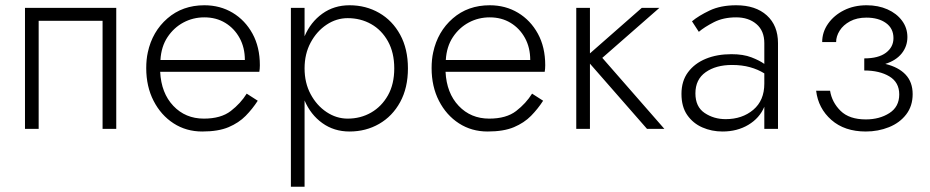

<svg xmlns="http://www.w3.org/2000/svg" viewBox="-20 -490 3535 730"><path d="M422 -460V0H370V-411H127V0H75V-460Z M960 -107Q940 -76 914 -49.5Q888 -23 849 -6.5Q810 10 749 10Q688 10 640 -21Q592 -52 564 -106.5Q536 -161 536 -231Q536 -264 542 -291Q559 -370 616.5 -420Q674 -470 757 -470Q817 -470 864.5 -441.5Q912 -413 940 -362Q968 -311 968 -242Q968 -228 966 -217H589Q593 -136 639 -87.5Q685 -39 755 -39Q820 -39 857.5 -68Q895 -97 918 -134ZM757 -424Q714 -424 677.5 -404.5Q641 -385 617 -349Q593 -313 590 -262H911Q911 -309 891 -345.5Q871 -382 836.5 -403Q802 -424 757 -424Z M1138 220H1086V-460H1138V-352Q1161 -406 1205.5 -438Q1250 -470 1309 -470Q1371 -470 1421.5 -441Q1472 -412 1501.5 -358Q1531 -304 1531 -230Q1531 -156 1501.5 -102Q1472 -48 1421.5 -19Q1371 10 1309 10Q1250 10 1205.5 -22Q1161 -54 1138 -108ZM1479 -230Q1479 -290 1455 -333Q1431 -376 1391 -398.5Q1351 -421 1302 -421Q1259 -421 1221.5 -396Q1184 -371 1161 -328Q1138 -285 1138 -230Q1138 -175 1161 -132Q1184 -89 1221.5 -64Q1259 -39 1302 -39Q1351 -39 1391 -62Q1431 -85 1455 -127.5Q1479 -170 1479 -230Z M2045 -107Q2025 -76 1999 -49.5Q1973 -23 1934 -6.5Q1895 10 1834 10Q1773 10 1725 -21Q1677 -52 1649 -106.5Q1621 -161 1621 -231Q1621 -264 1627 -291Q1644 -370 1701.5 -420Q1759 -470 1842 -470Q1902 -470 1949.5 -441.5Q1997 -413 2025 -362Q2053 -311 2053 -242Q2053 -228 2051 -217H1674Q1678 -136 1724 -87.5Q1770 -39 1840 -39Q1905 -39 1942.5 -68Q1980 -97 2003 -134ZM1842 -424Q1799 -424 1762.5 -404.5Q1726 -385 1702 -349Q1678 -313 1675 -262H1996Q1996 -309 1976 -345.5Q1956 -382 1921.5 -403Q1887 -424 1842 -424Z M2171 -460H2223V-287L2420 -460H2487L2270 -270L2506 0H2440L2223 -248V0H2171Z M2637 -369 2611 -409Q2636 -430 2678 -450Q2720 -470 2779 -470Q2853 -470 2895.5 -431.5Q2938 -393 2938 -326V0H2886V-84Q2868 -41 2825.5 -15.5Q2783 10 2727 10Q2686 10 2650.5 -5.5Q2615 -21 2593 -52.5Q2571 -84 2571 -133Q2571 -182 2596 -215.5Q2621 -249 2663.5 -266.5Q2706 -284 2761 -284Q2806 -284 2837 -272Q2868 -260 2886 -247V-326Q2886 -373 2856 -398.5Q2826 -424 2779 -424Q2730 -424 2694 -405.5Q2658 -387 2637 -369ZM2624 -135Q2624 -84 2659 -60.5Q2694 -37 2739 -37Q2802 -37 2844 -72.5Q2886 -108 2886 -172V-211Q2862 -226 2831.5 -234.5Q2801 -243 2763 -243Q2702 -243 2663 -215.5Q2624 -188 2624 -135Z M3272 10Q3191 10 3141 -34Q3091 -78 3083 -145H3136Q3143 -101 3176 -68.5Q3209 -36 3272 -36Q3324 -36 3361.5 -60Q3399 -84 3399 -131Q3399 -177 3361.5 -199.5Q3324 -222 3266 -222V-268Q3320 -268 3348.5 -289.5Q3377 -311 3377 -345Q3377 -382 3348.5 -402.5Q3320 -423 3274 -423Q3238 -423 3212 -409Q3186 -395 3172.5 -373.5Q3159 -352 3159 -330H3106Q3106 -368 3128.5 -400Q3151 -432 3189 -451Q3227 -470 3275 -470Q3319 -470 3354 -454.5Q3389 -439 3409.5 -411.5Q3430 -384 3430 -349Q3430 -314 3408.5 -287Q3387 -260 3346 -247Q3396 -235 3423 -206.5Q3450 -178 3450 -132Q3450 -87 3425.5 -55Q3401 -23 3360 -6.5Q3319 10 3272 10Z"/></svg>

Font: Jost* Light
Style: Regular
Weight: 300
Version: Version 3.7